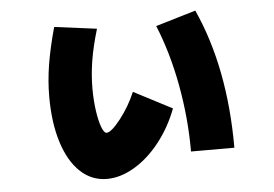

<svg xmlns="http://www.w3.org/2000/svg" viewBox="-48 -656 1095 768"><g transform="rotate(-5 500.0 -272.0)"><path d="M150 -300Q150 -362 160.5 -427.5Q171 -493 194 -576L364 -554Q343 -484 334 -427.5Q325 -371 325 -318Q325 -270 331 -228Q337 -186 346.5 -161Q356 -136 366 -136Q385 -136 423 -184.5Q461 -233 485 -290L639 -210Q611 -136 564.5 -77Q518 -18 462 15Q406 48 352 48Q291 48 245.5 5.5Q200 -37 175 -115.5Q150 -194 150 -300ZM762 -592Q870 -354 870 -32H696Q696 -166 671.5 -299Q647 -432 601 -544Z"/></g></svg>

Font: Enso Black
Style: Regular
Weight: 900
Designer: Coji Morishita
Foundry: UNDERFOREST DESIGN
Version: Version 1.000